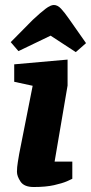

<svg xmlns="http://www.w3.org/2000/svg" viewBox="-20 -743 365 770"><path d="M115 7Q77 7 62.5 -14.5Q48 -36 48 -54Q48 -72 51.5 -93Q55 -114 57 -126L111 -399L37 -415V-485L251 -504V-400L199 -95H270V-26Q267 -24 248.5 -16Q230 -8 197 -0.5Q164 7 115 7ZM284 -534 183 -600 54 -538 23 -574 111 -663Q143 -693 163 -708Q183 -723 196 -723Q211 -723 225 -708Q239 -693 257 -667L325 -570Z"/></svg>

Font: Faustina ExtraBold
Style: Italic
Weight: 800
Italic angle: -8°
Designer: Alfonso Garcia
Foundry: http://www.omnibus-type.com
Version: Version 1.200